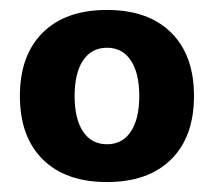

<svg xmlns="http://www.w3.org/2000/svg" viewBox="-20 -727 430 386"><path d="M20 -534Q20 -616 66 -661.5Q112 -707 195 -707Q278 -707 324 -661.5Q370 -616 370 -534Q370 -452 324 -406.5Q278 -361 195 -361Q112 -361 66 -406.5Q20 -452 20 -534ZM260 -534Q260 -580 243 -605.5Q226 -631 195 -631Q164 -631 147 -605.5Q130 -580 130 -534Q130 -488 147 -462.5Q164 -437 195 -437Q226 -437 243 -462.5Q260 -488 260 -534Z"/></svg>

Font: Sarabun ExtraBold
Style: Regular
Weight: 800
Version: Version 1.000; ttfautohint (v1.6)